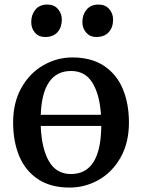

<svg xmlns="http://www.w3.org/2000/svg" viewBox="-20 -827 635 858"><path d="M191.4 -806.6H191.9Q221.7 -806.6 239 -786.6Q256.3 -766.6 256.3 -739.3Q256.3 -705.1 237.1 -683.3Q217.8 -661.6 181.6 -661.6H181.2Q153.3 -661.6 136.5 -680.7Q119.6 -699.7 119.6 -728.5Q119.6 -761.2 138.2 -783.9Q156.7 -806.6 191.4 -806.6ZM419.9 -806.6H420.4Q450.7 -806.6 468 -786.6Q485.4 -766.6 485.4 -739.3Q485.4 -705.1 466.1 -683.3Q446.8 -661.6 409.7 -661.6H409.2Q382.3 -661.6 365.2 -681.2Q348.1 -700.7 348.1 -728.5Q348.1 -761.2 366.9 -783.9Q385.7 -806.6 419.9 -806.6ZM556.2 -279.3Q556.2 -189 518.8 -123Q481.4 -57.1 420.7 -22.9Q359.9 11.2 291 11.2Q206.1 11.2 149.7 -26.4Q93.3 -64 65.9 -129.6Q38.6 -195.3 38.6 -279.8Q38.6 -369.1 75.9 -435.1Q113.3 -501 174.1 -535.6Q234.9 -570.3 303.2 -570.3Q388.2 -570.3 444.8 -532.7Q501.5 -495.1 528.8 -429.4Q556.2 -363.8 556.2 -279.3ZM431.2 -314Q425.3 -405.3 392.8 -457.5Q360.4 -509.8 297.4 -509.8Q233.9 -509.8 199.7 -460.7Q165.5 -411.6 162.1 -314ZM162.1 -264.2Q165.5 -164.6 198.5 -106.9Q231.4 -49.3 297.4 -49.3Q430.7 -49.3 432.6 -264.2Z"/></svg>

Font: Merriweather
Style: Regular
Weight: 400
Designer: Eben Sorkin
Foundry: Eben Sorkin
Version: Version 1.584; ttfautohint (v1.6)